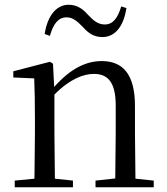

<svg xmlns="http://www.w3.org/2000/svg" viewBox="-20 -788 701 808"><path d="M168 -645 190 -637C204 -687 225 -715 260 -715C290 -715 309 -694 332 -671C351 -650 374 -632 411 -632C466 -632 501 -680 512 -754L490 -761C476 -712 455 -685 421 -685C391 -685 372 -703 349 -727C330 -749 305 -768 269 -768C215 -768 179 -718 168 -645ZM464 0H627V-28L550 -36L548 -229V-342C548 -477 496 -531 408 -531C342 -531 276 -499 208 -422L203 -520L190 -528L36 -488V-462L124 -458C126 -408 127 -358 127 -289V-229L125 -36L42 -28V0H287V-28L211 -36L209 -229V-390C275 -457 333 -477 375 -477C433 -477 467 -443 467 -344V-229L465 -37L382 -28V0Z"/></svg>

Font: Harano Aji Mincho
Style: Regular
Weight: 400
Foundry: Masamichi Hosoda
Version: HaranoAjiMincho-Regular version 20230610;ttx 4.39.4